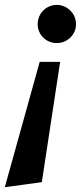

<svg xmlns="http://www.w3.org/2000/svg" viewBox="-83 -533 336 798"><path d="M79.8 -401.6Q73.7 -416 73.7 -432.6Q73.7 -449.2 79.8 -463.9Q85.9 -478.5 96.7 -489.3Q107.4 -500 121.8 -506.3Q136.2 -512.7 152.8 -512.7Q169.4 -512.7 183.8 -506.3Q198.2 -500 209.2 -489.3Q220.2 -478.5 226.6 -463.9Q232.9 -449.2 232.9 -432.6Q232.9 -416 226.6 -401.6Q220.2 -387.2 209.2 -376.7Q198.2 -366.2 183.8 -360.1Q169.4 -354 152.8 -354Q136.2 -354 121.8 -360.1Q107.4 -366.2 96.7 -376.7Q85.9 -387.2 79.8 -401.6ZM167 -275.9 90.8 224.1 -63 245.1 82 -275.9Z"/></svg>

Font: Lobster-Regular
Style: Regular
Weight: 400
Designer: Pablo Impallari
Foundry: Pablo Impallari
Version: Version 1.007; ttfautohint (v1.1) -l 8 -r 50 -G 50 -x 14 -D 